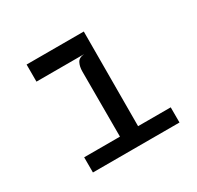

<svg xmlns="http://www.w3.org/2000/svg" viewBox="-124 -687 847 827"><g transform="rotate(-30 300.0 -273.0)"><path d="M293 -13V-399Q293 -424 302 -441.2Q311 -458.5 337 -460.5L293 -477.5L289.5 -520L384.5 -545.5L383 -13ZM115 0V-75.5H545.5V0ZM100 -460.5V-545.5H384.5L361 -460.5Z"/></g></svg>

Font: Spline Sans Mono
Style: Regular
Weight: 400
Monospace: yes
Designer: Eben Sorkin, Mirko Velimirovic
Foundry: Sorkin Type
Version: Version 1.004